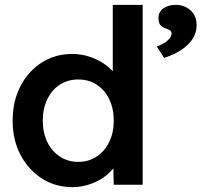

<svg xmlns="http://www.w3.org/2000/svg" viewBox="-20 -760 829 790"><path d="M32 -264Q32 -343 64 -405Q96 -467 151.5 -502.5Q207 -538 277 -538Q315 -538 350.5 -526Q386 -514 414 -493.5Q442 -473 458.5 -448Q475 -423 477 -396L444 -392V-740H567V0H448L445 -124L469 -122Q468 -97 451.5 -74Q435 -51 409 -32Q383 -13 348.5 -1.5Q314 10 278 10Q208 10 152.5 -25.5Q97 -61 64.5 -122.5Q32 -184 32 -264ZM448 -264Q448 -313 429.5 -351.5Q411 -390 378 -411.5Q345 -433 302 -433Q259 -433 226 -411.5Q193 -390 174.5 -351.5Q156 -313 156 -264Q156 -214 174.5 -176Q193 -138 226 -116Q259 -94 302 -94Q345 -94 378 -116Q411 -138 429.5 -176Q448 -214 448 -264ZM625 -569Q639 -573 653.5 -581.5Q668 -590 677 -601Q686 -612 686 -623Q686 -629 681.5 -633.5Q677 -638 665 -642Q646 -648 639 -658Q632 -668 632 -685Q632 -711 652 -725.5Q672 -740 703 -740Q739 -740 764 -717.5Q789 -695 789 -656Q789 -633 779.5 -613Q770 -593 752.5 -576Q735 -559 710 -545Q685 -531 655 -522Z"/></svg>

Font: Our Lexend Medium
Style: Regular
Weight: 500
Designer: Bonnie Shaver-Troup, Thomas Jockin
Foundry: Lexend
Version: Version 1.007